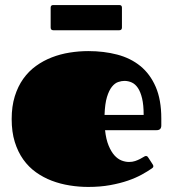

<svg xmlns="http://www.w3.org/2000/svg" viewBox="-20 -718 680 755"><path d="M487.3 -81.1Q500.5 -81.1 511.2 -84.7Q522 -88.4 530.5 -92.8Q539.1 -97.2 544.7 -100.8Q550.3 -104.5 553.2 -104.5Q557.6 -104.5 559.3 -103Q561 -101.6 563.5 -97.7L580.6 -71.3Q583 -67.4 583 -64.5Q583 -61 581.1 -59.1Q579.1 -57.1 577.1 -55.7Q561 -44.4 537.6 -31.5Q514.2 -18.6 483.2 -7.8Q452.1 2.9 413.1 10Q374 17.1 327.1 17.1Q290.5 17.1 253.9 11.2Q217.3 5.4 183.8 -7.3Q150.4 -20 121.6 -40.5Q92.8 -61 71.5 -90.8Q50.3 -120.6 38.1 -159.9Q25.9 -199.2 25.9 -250Q25.9 -299.8 38.1 -339.1Q50.3 -378.4 71.5 -408.2Q92.8 -438 121.6 -458.7Q150.4 -479.5 183.8 -492.4Q217.3 -505.4 253.9 -511.2Q290.5 -517.1 327.1 -517.1Q388.2 -517.1 440.7 -503.4Q493.2 -489.7 531.7 -458.5Q570.3 -427.2 592.3 -376.5Q614.3 -325.7 614.3 -252V-224.6Q614.3 -215.8 609.9 -210.9Q605.5 -206.1 595.2 -206.1H393.1Q397 -169.9 407 -145.8Q417 -121.6 429.9 -107.2Q442.9 -92.8 458 -86.9Q473.1 -81.1 487.3 -81.1ZM544.9 -266.1Q544.9 -305.2 538.8 -330.8Q532.7 -356.4 522.5 -371.8Q512.2 -387.2 498.3 -393.6Q484.4 -399.9 469.2 -399.9Q458 -399.9 444.8 -395.5Q431.6 -391.1 420.2 -377Q408.7 -362.8 400.6 -336.4Q392.6 -310.1 391.1 -266.1ZM189.5 -599.1Q179.2 -599.1 179.2 -609.9V-688Q179.2 -698.2 189.5 -698.2H449.2Q459.5 -698.2 459.5 -688V-609.9Q459.5 -599.1 449.2 -599.1Z"/></svg>

Font: Fascinate
Style: Regular
Weight: 900
Designer: Astigmatic (AOETI)
Foundry: Astigmatic (AOETI)
Version: Version 1.000